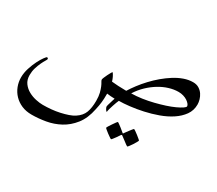

<svg xmlns="http://www.w3.org/2000/svg" viewBox="-116 -555 1249 1106"><g transform="rotate(30 508.5 -1.5)"><path d="M977.5 -215.8Q977.5 -176.3 955.6 -145.5Q933.6 -114.7 898.4 -91.6Q863.3 -68.4 819.1 -52.5Q774.9 -36.6 730.2 -26.9Q685.5 -17.1 644.3 -12.5Q603 -7.8 574.2 -7.8Q571.3 -2 566.9 9.5Q562.5 21 558.3 34.2Q554.2 47.4 550.3 60.5Q546.4 73.7 545.9 82Q543.9 82 541 79.1Q538.1 76.2 535.6 71.8Q533.2 67.4 531.2 63Q529.3 58.6 529.3 54.7Q529.3 52.2 531.2 44.9Q533.2 37.6 536.1 28.6Q539.1 19.5 541.7 10Q544.4 0.5 546.9 -6.3Q534.2 -6.3 519.8 -7.6Q505.4 -8.8 495.1 -10.3Q495.1 10.3 494.4 23.9Q493.7 37.6 492.4 48.8Q491.2 60.1 489 72Q486.8 84 483.4 100.1Q470.2 166.5 437.3 208.3Q404.3 250 361.6 272.9Q318.8 295.9 270.8 304.2Q222.7 312.5 178.2 312.5Q140.6 312.5 111.3 299.8Q82 287.1 61.3 265.4Q40.5 243.7 29.5 215.3Q18.6 187 18.6 156.2Q18.6 126 28.6 94.7Q38.6 63.5 51.3 38.3Q64 13.2 75.7 -2.7Q87.4 -18.6 90.8 -18.6Q93.8 -18.6 96.4 -16.4Q99.1 -14.2 99.1 -11.2Q99.1 -7.3 92 3.9Q85 15.1 76.7 32.7Q68.4 50.3 61.5 72.8Q54.7 95.2 54.7 120.6Q54.7 152.3 70.6 173.6Q86.4 194.8 109.6 207.5Q132.8 220.2 159.2 225.8Q185.5 231.4 205.6 231.4Q232.9 231.4 261.5 228.8Q290 226.1 316.7 220.2Q343.3 214.4 366.2 206.5Q389.2 198.7 404.3 188.5Q438 166.5 449.7 135.3Q461.4 104 461.4 57.1Q461.4 27.3 456.1 6.3Q450.7 -14.6 444.6 -28.8Q438.5 -43 433.1 -51.3Q427.7 -59.6 427.7 -64.9Q427.7 -68.8 432.1 -79.6Q436.5 -90.3 442.4 -102.3Q448.2 -114.3 453.6 -123.5Q459 -132.8 461.4 -132.8Q469.2 -122.1 475.1 -109.9Q481 -97.7 484.9 -84Q503.9 -82 528.3 -80.6Q552.7 -79.1 582 -79.1Q596.7 -102.5 616.9 -129.4Q637.2 -156.2 661.9 -182.6Q686.5 -209 714.6 -232.7Q742.7 -256.3 772.2 -274.9Q801.8 -293.5 832 -304.2Q862.3 -314.9 891.6 -314.9Q915 -314.9 931.4 -304.7Q947.8 -294.4 957.8 -279.5Q967.8 -264.6 972.7 -247.6Q977.5 -230.5 977.5 -215.8ZM930.7 -177.2Q930.7 -184.1 923.8 -192.4Q917 -200.7 906 -208Q895 -215.3 879.6 -220Q864.3 -224.6 847.2 -224.6Q816.9 -224.6 784.9 -214.8Q752.9 -205.1 722.4 -186.5Q691.9 -168 663.8 -141.4Q635.7 -114.7 614.3 -80.6Q648.4 -81.1 685.1 -86.4Q721.7 -91.8 756.8 -100.6Q792 -109.4 823.5 -119.6Q855 -129.9 878.7 -140.9Q902.3 -151.9 916.5 -161.4Q930.7 -170.9 930.7 -177.2ZM789.1 132.8Q789.1 135.3 783.4 145.5Q777.8 155.8 770.5 166.7Q763.2 177.7 756.3 186.8Q749.5 195.8 747.1 195.8Q745.6 195.8 737.1 189.7Q728.5 183.6 718.8 175.8Q707.5 167.5 692.4 156.2Q689.9 153.8 688 153.8Q686 153.8 683.6 156.2Q674.3 170.4 666.5 181.2Q659.7 190.4 653.6 198.2Q647.5 206.1 645.5 206.1Q643.6 206.1 634.5 200Q625.5 193.8 615.2 186.3Q605 178.7 596.7 171.6Q588.4 164.6 588.4 162.6Q588.4 160.2 594.5 150.4Q600.6 140.6 608.2 129.4Q615.7 118.2 622.3 109.4Q628.9 100.6 630.4 100.6Q633.3 100.6 641.6 106.9Q649.9 113.3 659.2 120.1Q669.9 128.4 682.6 139.2Q686.5 143.1 688 143.1Q689.9 143.1 692.4 138.2Q701.7 125 710.4 113.8Q717.3 105 723.6 96.9Q730 88.9 731.4 88.9Q733.4 88.9 742.9 95.2Q752.4 101.6 762.5 109.6Q772.5 117.7 780.8 124.5Q789.1 131.3 789.1 132.8Z"/></g></svg>

Font: Kitab
Style: Regular
Weight: 400
Designer: SIL International
Foundry: Khaled Hosny
Version: Version 1.000